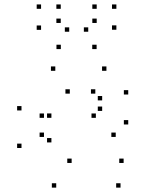

<svg xmlns="http://www.w3.org/2000/svg" viewBox="-20 -848 660 878"><path d="M531.2 10V-10H511.2V10ZM545.3 -102.8V-122.8H525.3V-102.8ZM307.6 -102.8V-122.8H287.6V-102.8ZM215.1 -196.7V-216.7H195.1V-196.7ZM215.1 -309.2V-329.2H195.1V-309.2ZM299.2 -419.8V-439.8H279.2V-419.8ZM415.9 -419.8V-439.8H395.9V-419.8ZM447.2 -388.9V-408.9H427.2V-388.9ZM447.2 -340.8V-360.8H427.2V-340.8ZM418.4 -309.1V-329.1H398.4V-309.1ZM181.1 -309.1V-329.1H161.1V-309.1ZM181.1 -221.8V-241.8H161.1V-221.8ZM509.2 -221.8V-241.8H489.2V-221.8ZM566.4 -278.8V-298.8H546.4V-278.8ZM566.4 -415.8V-435.8H546.4V-415.8ZM466.7 -524.2V-544.2H446.7V-524.2ZM232.9 -524.2V-544.2H212.9V-524.2ZM78.3 -342.9V-362.9H58.3V-342.9ZM78.3 -171.2V-191.2H58.3V-171.2ZM237.1 10V-10H217.1V10ZM421.8 -623.5V-643.5H401.8V-623.5ZM512.2 -712V-732H492.2V-712ZM512.2 -807.7V-827.7H492.2V-807.7ZM422.2 -807.7V-827.7H402.2V-807.7ZM422.2 -743V-763H402.2V-743ZM383.5 -702.9V-722.9H363.5V-702.9ZM296.5 -702.9V-722.9H276.5V-702.9ZM257.8 -743V-763H237.8V-743ZM257.8 -807.7V-827.7H237.8V-807.7ZM167.8 -807.7V-827.7H147.8V-807.7ZM167.8 -711.5V-731.5H147.8V-711.5ZM258.2 -623.5V-643.5H238.2V-623.5Z"/></svg>

Font: Monaspace Krypton Dots Var
Style: Regular
Weight: 400
Designer: Riley Cran and the Lettermatic Team
Version: Version 1.100 (Monaspace Krypton Dots)